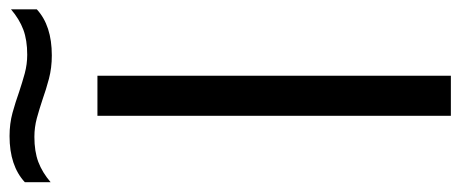

<svg xmlns="http://www.w3.org/2000/svg" viewBox="-343 -663 964 402"><g transform="rotate(-90 139.0 -462.0)"><path d="M97.5 0V-740H181.5V0ZM224 -835.5Q198 -835.5 175.2 -841.5Q152.5 -847.5 131.5 -855Q112 -861.5 92.8 -866.8Q73.5 -872 53.5 -872Q23 -872 1 -863.8Q-21 -855.5 -41.5 -838V-892Q-7 -924 55 -924Q81 -924 103.8 -917.8Q126.5 -911.5 147.5 -904Q167 -897.5 186.2 -892.2Q205.5 -887 225.5 -887Q256 -887 278 -895.2Q300 -903.5 320.5 -921V-867Q286.5 -835.5 224 -835.5Z"/></g></svg>

Font: Encode Sans Expanded
Style: Regular
Weight: 400
Width: 7
Designer: Multiple Designers
Foundry: Impallari Type
Version: Version 3.000; ttfautohint (v1.8.3) -l 8 -r 50 -G 200 -x 14 